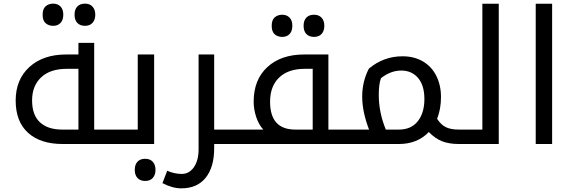

<svg xmlns="http://www.w3.org/2000/svg" viewBox="-20 -780 3111 1040"><path d="M404.8 -78.1V-407.2H341.8Q252 -407.2 202.9 -361.1Q153.8 -314.9 153.8 -236.1Q153.8 -157.2 196.3 -117.7Q238.8 -78.1 316.9 -78.1ZM318.8 0Q198.7 0 131.8 -60.8Q64.9 -121.6 64.9 -235.4Q64.9 -349.1 139.2 -417Q213.4 -484.9 338.9 -484.9H404.8V-547.9H490.2V-78.1H604Q608.9 -78.1 608.9 -74.2V-4.9Q608.9 0 604 0ZM481.4 -656.5Q466.8 -640.1 440.4 -640.1Q414.1 -640.1 398.9 -655.8Q383.8 -671.4 383.8 -700.2Q383.8 -729 398.7 -744.6Q413.6 -760.3 440.2 -760.3Q466.8 -760.3 481.4 -743.9Q496.1 -727.5 496.1 -700.2Q496.1 -672.9 481.4 -656.5ZM307.9 -655.8Q293 -640.1 268.3 -640.1Q243.7 -640.1 227.3 -654.3Q210.9 -668.5 210.9 -700.2Q210.9 -731.9 227.3 -746.1Q243.7 -760.3 268.1 -760.3Q292.5 -760.3 307.6 -744.9Q322.8 -729.5 322.8 -700.4Q322.8 -671.4 307.9 -655.8Z M594.2 0Q589.4 0 589.4 -4.9V-74.2Q589.4 -78.1 594.2 -78.1H726.1V-484.9H814.9V0ZM807.6 183.8Q793 200.2 766.6 200.2Q740.2 200.2 725.1 184.6Q710 168.9 710 140.1Q710 111.3 724.9 95.7Q739.7 80.1 766.4 80.1Q793 80.1 807.6 96.4Q822.3 112.8 822.3 140.1Q822.3 167.5 807.6 183.8Z M1055.7 28.8V-484.9H1140.1V-78.1H1263.7Q1269 -78.1 1269 -74.2V-4.9Q1269 0 1263.7 0H1140.1V23.9Q1140.1 125 1094.2 182.6Q1048.3 240.2 961.9 240.2Q914.1 240.2 859.9 211.9L885.7 145Q924.8 162.1 964.8 162.1Q1004.9 162.1 1030.3 125.5Q1055.7 88.9 1055.7 28.8Z M1864.7 -78.1Q1868.7 -78.1 1869.6 -73.2V-3.9Q1869.6 0 1864.7 0H1253.9Q1249 0 1249 -4.9V-74.2Q1249 -78.1 1253.9 -78.1H1405.8Q1380.4 -106.9 1367.2 -147.9Q1354 -189 1354 -229Q1354 -348.1 1428 -416.5Q1502 -484.9 1627.9 -484.9H1758.8V-78.1ZM1673.8 -78.1V-407.2H1630.9Q1541.5 -407.2 1492.2 -360.1Q1442.9 -313 1442.9 -229Q1442.9 -78.1 1579.6 -78.1ZM1722.2 -596.4Q1707.5 -580.1 1681.2 -580.1Q1654.8 -580.1 1639.6 -595.7Q1624.5 -611.3 1624.5 -640.1Q1624.5 -668.9 1639.4 -684.6Q1654.3 -700.2 1680.9 -700.2Q1707.5 -700.2 1722.2 -683.8Q1736.8 -667.5 1736.8 -640.1Q1736.8 -612.8 1722.2 -596.4ZM1548.6 -595.7Q1533.7 -580.1 1509 -580.1Q1484.4 -580.1 1468 -594.2Q1451.7 -608.4 1451.7 -640.1Q1451.7 -671.9 1468 -686Q1484.4 -700.2 1508.8 -700.2Q1533.2 -700.2 1548.3 -684.8Q1563.5 -669.4 1563.5 -640.4Q1563.5 -611.3 1548.6 -595.7Z M2031.7 -266.1Q2031.7 -170.9 2069.8 -78.1H2140.6Q2207.5 -78.1 2243.2 -123.5Q2278.8 -168.9 2278.8 -243.4Q2278.8 -317.9 2244.4 -357.9Q2210 -397.9 2153.3 -397.9Q2096.7 -397.9 2043.9 -356.9Q2031.7 -326.2 2031.7 -266.1ZM2140.6 0H1855Q1850.1 0 1850.1 -4.9V-74.2Q1850.1 -78.1 1855 -78.1H1979Q1941.9 -174.8 1941.9 -256.6Q1941.9 -338.4 1978 -408.2Q2057.6 -475.1 2160.6 -475.1Q2223.1 -475.1 2270.5 -447.5Q2317.9 -419.9 2343.3 -369.1Q2368.7 -318.4 2368.7 -254.2Q2368.7 -189.9 2347.7 -136.2Q2369.1 -103.5 2395.8 -90.8Q2422.4 -78.1 2465.8 -78.1H2470.7Q2476.1 -78.1 2476.1 -74.2V-4.9Q2476.1 0 2470.7 0H2465.8Q2412.6 0 2375 -14.6Q2337.4 -29.3 2302.7 -64.9Q2240.7 0 2140.6 0Z M2460.9 0Q2456.1 0 2456.1 -4.9V-74.2Q2456.1 -78.1 2460.9 -78.1H2592.8V-759.8H2681.6V0Z M2881.8 -759.8H2970.7V0H2881.8Z"/></svg>

Font: DroidArabicKufi
Style: Regular
Weight: 400
Designer: Pascal Zoghbi
Foundry: Ascender Corporation
Version: Version 1.00